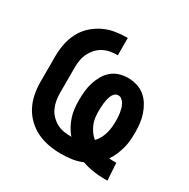

<svg xmlns="http://www.w3.org/2000/svg" viewBox="-128 -644 756 769"><g transform="rotate(30 250.0 -260.0)"><path d="M450 8Q424 8 398 4Q372 0 347 -9Q324 1 299 4.5Q274 8 249 8Q221 8 193 3Q165 -2 139.5 -14Q114 -26 93 -46Q72 -66 59 -91Q46 -116 40.5 -144Q35 -172 35 -200V-320Q35 -348 40.5 -376Q46 -404 59 -429.5Q72 -455 93 -474.5Q114 -494 139.5 -506.5Q165 -519 193.5 -523.5Q222 -528 250 -528V-448Q233 -448 216 -445Q199 -442 184 -434Q169 -426 157.5 -413.5Q146 -401 138.5 -386Q131 -371 128 -354Q125 -337 125 -320V-200Q125 -183 128 -166.5Q131 -150 138 -134.5Q145 -119 157 -106.5Q169 -94 183.5 -86Q198 -78 215 -75Q232 -72 249 -72H252Q239 -87 230 -104Q221 -121 215 -139Q209 -157 207 -176.5Q205 -196 205 -215Q205 -235 207 -255.5Q209 -276 215 -295.5Q221 -315 231 -333Q241 -351 256.5 -364.5Q272 -378 291.5 -384Q311 -390 332 -390Q352 -390 372.5 -384Q393 -378 409 -365Q425 -352 436 -334Q447 -316 453.5 -296.5Q460 -277 462.5 -256.5Q465 -236 465 -215Q465 -196 463.5 -177.5Q462 -159 457 -141Q452 -123 444.5 -105.5Q437 -88 427 -73Q433 -72 439 -72Q445 -72 451 -72H460L465 8ZM340 -108Q350 -118 357 -131Q364 -144 368 -158Q372 -172 373.5 -186.5Q375 -201 375 -215Q375 -224 374.5 -233.5Q374 -243 372.5 -252.5Q371 -262 368.5 -271Q366 -280 361.5 -288.5Q357 -297 349.5 -303.5Q342 -310 333 -310Q323 -310 316 -303.5Q309 -297 305.5 -288Q302 -279 300 -270Q298 -261 297 -252Q296 -243 295.5 -233.5Q295 -224 295 -215Q295 -200 297 -185Q299 -170 305 -156Q311 -142 320 -129.5Q329 -117 340 -108Z"/></g></svg>

Font: Iosevka Term Medium
Style: Regular
Weight: 500
Monospace: yes
Designer: Belleve Invis
Foundry: Belleve Invis
Version: Version 26.3.1